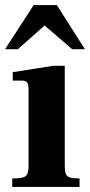

<svg xmlns="http://www.w3.org/2000/svg" viewBox="-26 -733 353 753"><path d="M22 0V-33Q51 -33 64 -37Q77 -41 81.5 -52Q86 -63 86 -83V-379Q86 -402 80.5 -409.5Q75 -417 57 -417H24V-450L183 -475H228V-83Q228 -62 232 -51.5Q236 -41 248 -37Q260 -33 286 -33V0ZM-6 -540 106 -713H197L307 -540H257L149 -633L44 -540Z"/></svg>

Font: Frank Ruhl Libre
Style: Bold
Weight: 700
Designer: Yanek Iontef
Foundry: Fontef
Version: Version 6.004